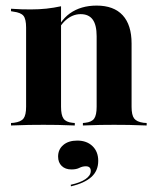

<svg xmlns="http://www.w3.org/2000/svg" viewBox="-20 -449 563 687"><path d="M135.5 -2.4Q109.7 -2.4 83.1 -2Q56.5 -1.6 19.4 0V-8.9L29.8 -9.7Q54.8 -12.9 64.1 -25Q73.4 -37.1 73.4 -66.9V-208.9H198.4V-66.9Q198.4 -37.1 207.3 -24.6Q216.1 -12.1 238.7 -9.7L247.6 -8.9V0Q211.3 -1.6 185.9 -2Q160.5 -2.4 135.5 -2.4ZM73.4 -208.9V-350Q73.4 -380.6 64.1 -392.3Q54.8 -404 28.2 -407.3L19.4 -408.9V-417.7Q41.1 -416.1 57.7 -415.7Q74.2 -415.3 90.3 -415.3Q119.4 -415.3 146 -418.1Q172.6 -421 198.4 -426.6V-417.7V-208.9ZM325.8 -208.9V-319.4Q325.8 -359.7 311.7 -379Q297.6 -398.4 268.5 -398.4Q239.5 -398.4 214.9 -376.6Q190.3 -354.8 171.8 -307.3L169.4 -310.5Q191.1 -373.4 230.2 -401.2Q269.4 -429 325.8 -429Q387.1 -429 419 -394.4Q450.8 -359.7 450.8 -293.5V-208.9ZM387.9 -2.4Q363.7 -2.4 338.3 -2Q312.9 -1.6 276.6 0V-8.9L284.7 -9.7Q308.1 -12.1 316.9 -24.6Q325.8 -37.1 325.8 -66.9V-208.9H450.8V-66.9Q450.8 -37.1 460.1 -25Q469.4 -12.9 493.5 -9.7L504.8 -8.9V0Q466.9 -1.6 440.7 -2Q414.5 -2.4 387.9 -2.4ZM233.9 217.7 233.1 212.1Q266.9 204.8 285.9 191.9Q304.8 179 304.8 162.9Q304.8 146 287.1 146Q275 146 264.1 151.6Q253.2 157.3 235.5 157.3Q213.7 157.3 200.8 144.8Q187.9 132.3 187.9 111.3Q187.9 85.5 206.5 69.8Q225 54 256.5 54Q290.3 54 310.9 73.8Q331.5 93.5 331.5 126.6Q331.5 162.1 306.9 184.3Q282.3 206.5 233.9 217.7Z"/></svg>

Font: Playfair 144pt SemiCondensed ExtraBold
Style: Regular
Weight: 800
Width: 4
Designer: Claus Eggers Sørensen
Foundry: Claus Eggers Sørensen
Version: Version 2.203